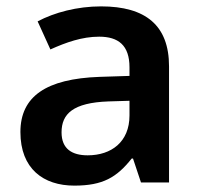

<svg xmlns="http://www.w3.org/2000/svg" viewBox="-20 -572 628 602"><path d="M297 -552C222 -552 151 -533 98 -505L138 -417C187 -439 237 -457 291 -457C351 -457 386 -430 386 -361V-334L292 -331C125 -325 44 -270 44 -158C44 -43 116 10 213 10C303 10 346 -16 393 -75H397L422 0H510V-364C510 -492 437 -552 297 -552ZM320 -254 386 -256V-210C386 -127 329 -85 255 -85C206 -85 173 -105 173 -157C173 -215 209 -250 320 -254Z"/></svg>

Font: Noto Sans Tai Tham SemiBold
Style: Regular
Weight: 600
Designer: Monotype Design Team 2013. Revised by David WIlliams 2020
Foundry: Monotype Imaging Inc.
Version: Version 2.002